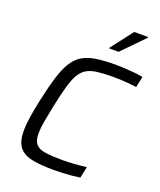

<svg xmlns="http://www.w3.org/2000/svg" viewBox="-165 -1015 939 1125"><g transform="rotate(20 305.0 -452.5)"><path d="M307.7 8Q221.3 8 167.3 -3.9Q113.3 -15.9 88.4 -50.2Q63.6 -84.4 63.6 -149.6Q63.6 -186 70.8 -233.7Q78 -281.4 91.4 -344Q111 -435.3 130.2 -498Q149.5 -560.7 173.5 -599.7Q197.6 -638.7 231.9 -659.6Q266.3 -680.4 316.3 -688.2Q366.2 -696 436.5 -696Q465.7 -696 497.9 -694.2Q530.2 -692.5 559.6 -689.4Q589 -686.4 609.6 -681.8L595 -614Q570.5 -617.5 545.2 -619.7Q519.9 -622 496.8 -623Q473.7 -624 455 -624Q394.9 -624 353.9 -619.3Q313 -614.6 286.3 -599.5Q259.5 -584.4 241.5 -554Q223.4 -523.5 209.1 -472.3Q194.8 -421.1 178.5 -344Q165.7 -282.7 158 -238.7Q150.3 -194.6 150.3 -163.5Q150.3 -119.4 168.4 -97.9Q186.5 -76.4 227.1 -70.2Q267.8 -64 336.3 -64Q370.2 -64 411.7 -67Q453.3 -70 484.3 -74L469.1 -3.6Q447.6 -0.1 419.9 2.5Q392.2 5 363.3 6.5Q334.3 8 307.7 8ZM369.8 -772.6V-777.6L474 -913.3H560.3V-908.3L427.7 -772.6Z"/></g></svg>

Font: Saira Thin
Style: Italic
Weight: 100
Italic angle: -12°
Designer: Hector Gatti with collaboration of the Omnibus-Type team
Foundry: Omnibus-Type
Version: Version 1.101